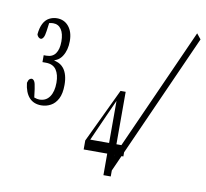

<svg xmlns="http://www.w3.org/2000/svg" viewBox="-91 -837 1133 1058"><g transform="rotate(10 476.0 -308.5)"><path d="M149.9 -198.2Q106.9 -198.2 82 -226.1Q57.1 -253.9 51.3 -307.1Q55.2 -323.2 61.5 -328.4Q67.9 -333.5 73.2 -333.5Q81.5 -333.5 88.1 -323.7Q94.7 -314 99.1 -280.8Q99.1 -280.8 105 -234.4L107.4 -233.4Q122.1 -228 134.8 -228Q171.4 -228 191.4 -256.8Q211.4 -285.6 211.4 -335.4Q211.4 -380.9 193.1 -407.5Q174.8 -434.1 134.8 -434.1Q134.8 -434.1 115.7 -434.1V-472.7H130.9Q165 -472.7 181.9 -496.6Q198.7 -520.5 198.7 -564Q198.7 -607.4 182.6 -631.3Q166.5 -655.3 137.2 -655.3Q127.9 -655.3 114.7 -652.3Q114.7 -652.3 108.4 -606Q105 -580.1 98.4 -569.6Q91.8 -559.1 84 -559.1Q77.6 -559.1 71.3 -564.7Q64.9 -570.3 62 -580.1Q65.4 -617.2 77.6 -640.9Q89.8 -664.6 110.1 -675.3Q130.4 -686 153.3 -686Q194.3 -686 219.2 -655.5Q244.1 -625 244.1 -574.2Q244.1 -523.4 221.7 -488.8Q208 -467.8 189.5 -460Q189.5 -460 176.8 -454.6L189.9 -450.7Q215.3 -443.4 231.9 -422.9Q257.3 -390.6 257.3 -331.1Q257.3 -282.7 242.2 -253.7Q227.1 -224.6 202.4 -211.4Q177.7 -198.2 149.9 -198.2ZM568.4 64 927.7 -738.3 951.7 -708.5 592.8 94.2ZM595.7 0.5V121.1H554.7V0.5H422.9V-49.8L566.9 -352.5H595.7V-59.1H645V0.5ZM554.7 -294.4 516.1 -209Q506.3 -187.5 449.2 -59.1Q449.2 -59.1 554.7 -59.1Z"/></g></svg>

Font: Scarab Serif
Style: Light
Weight: 300
Designer: John Roberts
Foundry: Scarab
Version: 1.0